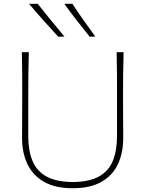

<svg xmlns="http://www.w3.org/2000/svg" viewBox="-20 -990 772 1019"><path d="M366 9Q273.5 9 214 -24.8Q154.5 -58.5 125.8 -118.8Q97 -179 97 -258Q97 -291 97.5 -350.5Q98 -410 98 -475Q98 -540.5 97.8 -596.5Q97.5 -652.5 96 -713H133Q131 -652.5 130.5 -596.5Q130 -540.5 130 -475V-267Q130 -190.5 152.5 -136.2Q175 -82 226.8 -53.2Q278.5 -24.5 366 -24Q453.5 -24.5 505 -53.2Q556.5 -82 578.8 -136.2Q601 -190.5 601 -268V-475Q601 -540.5 600.8 -596.5Q600.5 -652.5 599 -713H636Q634 -652.5 633.5 -596.5Q633 -540.5 633 -475Q633 -410 633.5 -350.5Q634 -291 634 -258Q634 -179 605.8 -118.8Q577.5 -58.5 518.2 -24.8Q459 9 366 9ZM289 -795Q249.5 -838.5 210.5 -881.8Q171.5 -925 134 -970H180Q214 -926.5 249.8 -883Q285.5 -839.5 322 -796ZM456 -795Q421 -838.5 387.2 -881.8Q353.5 -925 321 -970H364Q392.5 -926.5 423.2 -883Q454 -839.5 486 -796Z"/></svg>

Font: Commissioner Flair Thin
Style: Regular
Weight: 100
Designer: Kostas Bartsokas
Foundry: Kostas Bartsokas
Version: Version 1.000; ttfautohint (v1.8.3)